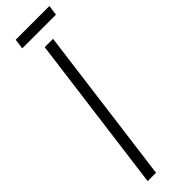

<svg xmlns="http://www.w3.org/2000/svg" viewBox="-305 -897 894 894"><g transform="rotate(-45 142.5 -450.0)"><path d="M87 0H32L134 -780H189ZM278 -850H56L63 -900H285Z"/></g></svg>

Font: Tanohe Sans Light
Style: Italic
Weight: 300
Designer: Village Type and Design LLC & Cristiano Sobral
Foundry: Cooper Hewitt Smithsonian Design Museum
Version: Version 1.00;September 29, 2021;FontCreator 13.0.0.2655 64-b